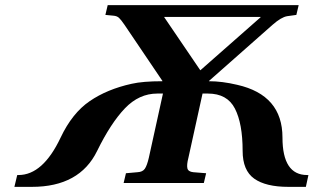

<svg xmlns="http://www.w3.org/2000/svg" viewBox="-20 -712 1246 747"><path d="M36 15 47 -31H52Q147 -31 216 -177Q261 -272 329 -318.5Q397 -365 492 -386Q536 -396 612 -396V-397L464 -616Q451 -635 443 -642.5Q435 -650 421 -651L390 -654L399 -692H1142L1133 -654L1097 -649Q1074 -645 1041 -616L793 -397V-396Q844 -396 903 -382Q1079 -342 1079 -177Q1079 -31 1175 -31H1180L1170 15H1102Q1014 15 969 -17Q924 -49 924 -125Q924 -231 894 -289.5Q864 -348 789 -348H768L713 -98Q706 -71 709 -57.5Q712 -44 732 -42L782 -38L773 0H461L470 -38L515 -42Q535 -43 543.5 -55.5Q552 -68 559 -98L614 -348H592Q521 -348 466 -290.5Q411 -233 358 -125Q290 15 104 15ZM619 -645 759 -439H760L994 -645V-646H619Z"/></svg>

Font: Lingua Franca
Style: Bold Italic
Weight: 700
Italic angle: -13°
Version: Version 1.19